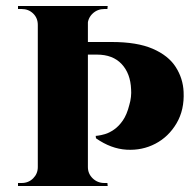

<svg xmlns="http://www.w3.org/2000/svg" viewBox="-20 -620 632 640"><path d="M256 -480H353Q437 -480 489 -457.5Q541 -435 565.5 -397Q590 -359 592 -314Q595 -254 568.5 -209Q542 -164 498 -141Q454 -118 402 -121Q350 -124 300 -159L299 -167Q299 -167 307.5 -168Q316 -169 330 -173Q344 -177 360 -188Q376 -199 389.5 -218.5Q403 -238 411 -270Q415 -283 416.5 -297Q418 -311 417 -322Q415 -375 385.5 -406.5Q356 -438 303 -438H265Q265 -438 262.5 -448Q260 -458 258 -469Q256 -480 256 -480ZM273 -600V0H106V-600ZM109 -63 111 0H40V-10Q40 -10 46 -10Q52 -10 52 -10Q75 -10 90.5 -25.5Q106 -41 106 -63ZM109 -537H106Q106 -560 90.5 -575Q75 -590 52 -590Q52 -590 46 -590Q40 -590 40 -590V-600H111ZM270 -63H273Q273 -41 289 -25.5Q305 -10 328 -10Q328 -10 333 -10Q338 -10 338 -10L339 0H268ZM270 -537 268 -600H339L338 -590Q338 -590 333 -590Q328 -590 328 -590Q305 -590 289 -575Q273 -560 272 -537Z"/></svg>

Font: Cinzel ExtraBold
Style: Regular
Weight: 800
Designer: Natanael Gama
Version: Version 2.000